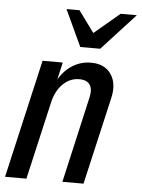

<svg xmlns="http://www.w3.org/2000/svg" viewBox="-54 -782 609 824"><g transform="rotate(5 250.5 -370.0)"><path d="M-1 0 116 -510H203L181 -414H186L91 0ZM246 0 330 -369Q339 -406 326 -425.5Q313 -445 280 -445Q240 -445 209.5 -415Q179 -385 167 -332L173 -410Q197 -464 236.5 -492Q276 -520 324 -520Q383 -520 410.5 -480Q438 -440 424 -378L337 0ZM272 -583 199 -740H255L350 -610H278L432 -740H502L358 -583Z"/></g></svg>

Font: Instrument Sans Condensed Medium
Style: Italic
Weight: 500
Width: 3
Italic angle: -13°
Designer: Rodrigo Fuenzalida
Foundry: fragTYPE
Version: Version 1.000;gftools[0.9.28]